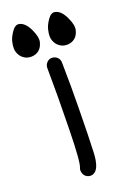

<svg xmlns="http://www.w3.org/2000/svg" viewBox="-164 -715 525 771"><g transform="rotate(-20 99.0 -329.5)"><path d="M173.3 -661.1Q198.2 -657.2 215.8 -621.1Q233.4 -585 228 -563.7Q222.7 -542.5 209.5 -532Q196.3 -521.5 178.7 -520.8Q161.1 -520 147.9 -528.3Q134.8 -536.6 128.2 -549.3Q121.6 -562 121.1 -574.7Q120.6 -587.4 124.8 -604.7Q128.9 -622.1 143.3 -642.8Q157.7 -663.6 173.3 -661.1ZM21.5 -665Q46.4 -661.1 64 -625Q81.5 -588.9 76.2 -567.6Q70.8 -546.4 57.6 -535.9Q44.4 -525.4 26.9 -524.7Q9.3 -523.9 -3.9 -532.2Q-17.1 -540.5 -23.7 -553.2Q-30.3 -565.9 -30.8 -578.6Q-31.2 -591.3 -27.1 -608.6Q-22.9 -626 -8.5 -646.7Q5.9 -667.5 21.5 -665ZM94.2 4.4Q81.5 8.3 69.8 2Q58.1 -4.4 54.7 -16.6Q50.8 -28.8 55.2 -39.1Q64.9 -61 67.4 -203.1Q70.3 -345.2 68.8 -460Q68.8 -472.7 77.6 -482.4Q86.4 -492.2 99.6 -492.2Q112.3 -492.2 122.1 -483.4Q131.8 -474.1 131.8 -460.9Q133.8 -345.2 132.3 -267.6Q130.9 -189.9 130.4 -157.2Q129.9 -124.5 127.9 -79.6Q125 -4.9 94.2 4.4Z"/></g></svg>

Font: Chilanka
Style: Regular
Weight: 400
Designer: Santhosh Thottingal <santhosh.thottingal@gmail.com>
Foundry: Swathanthra Malayalam Computing(SMC)
Version: Version 1.3; 20181103